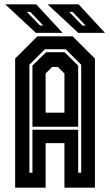

<svg xmlns="http://www.w3.org/2000/svg" viewBox="-20 -868 509 888"><path d="M50 0V-597L153 -700H316L419 -597V0H278V-206H191V0ZM116 -69H130V-268H341.5V-69H355.5V-568.5L283.5 -640.5H188L116 -568.5ZM130 -282V-564.5L193 -626.5H278.5L341.5 -564.5V-282ZM191 -347H278V-528L247.5 -558.5H221.5L191 -528ZM465.5 -716H342L200 -848H343.5ZM376 -750 316 -813H300L361 -750ZM269.5 -716H146L4 -848H147.5ZM180 -750 120 -813H104L165 -750Z"/></svg>

Font: Tourney Condensed Regular
Style: Bold
Weight: 700
Width: 3
Designer: Tyler Finck
Foundry: Etcetera Type Co
Version: Version 1.010; ttfautohint (v1.8.3)